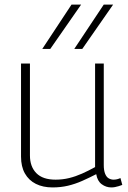

<svg xmlns="http://www.w3.org/2000/svg" viewBox="-20 -810 560 840"><path d="M210 10Q168 10 137 -5.5Q106 -21 89 -51Q72 -81 72 -125V-532H111V-130Q111 -81 139 -52.5Q167 -24 223 -24Q254 -24 282.5 -31Q311 -38 339 -50.5Q367 -63 396 -79V-532H434V-88Q434 -64 440 -49.5Q446 -35 456 -29.5Q466 -24 477 -24Q492 -24 507 -31L515 -1Q507 2 499 4.5Q491 7 483 8.5Q475 10 467 10Q444 10 425 -4Q406 -18 401 -48Q370 -32 339.5 -18.5Q309 -5 277.5 2.5Q246 10 210 10ZM305 -596 434 -790H475L340 -596ZM165 -596 293 -790H335L200 -596Z"/></svg>

Font: Georama ExtraLight
Style: Regular
Weight: 250
Version: Version 1.001